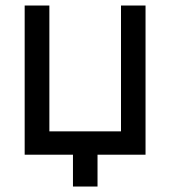

<svg xmlns="http://www.w3.org/2000/svg" viewBox="-20 -560 617 695"><path d="M333 115.2H244.1V0H69.3V-540H158.7V-84.5H418V-540H506.8V0H333Z"/></svg>

Font: Vela Sans Med
Style: Regular
Weight: 500
Designer: Principal design: Mikhail Sharanda - project Manrope.
Design modification: Ravid Balaliev
Foundry: Mikhail Sharanda
Version: Version 1.001